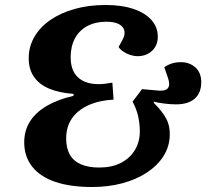

<svg xmlns="http://www.w3.org/2000/svg" viewBox="-20 -735 841 769"><path d="M349 14Q262 14 201.5 -6.5Q141 -27 109 -67.5Q77 -108 77 -165Q77 -212 100 -248.5Q123 -285 167.5 -311Q212 -337 274 -351L275 -359Q218 -363 178 -379.5Q138 -396 116.5 -426.5Q95 -457 95 -502Q95 -548 117.5 -587Q140 -626 181 -654.5Q222 -683 278.5 -699Q335 -715 403 -715Q468 -715 515 -699Q562 -683 587 -654.5Q612 -626 612 -588Q612 -553 589 -531.5Q566 -510 531 -510Q517 -510 501.5 -515Q486 -520 473.5 -528.5Q461 -537 455 -547L470 -574Q482 -596 478 -612.5Q474 -629 456 -638.5Q438 -648 406 -648Q362 -648 329.5 -630.5Q297 -613 280 -581Q263 -549 263 -506Q263 -452 292.5 -425Q322 -398 375 -398Q387 -398 400 -399.5Q413 -401 430 -404L435 -336Q377 -333 334 -313.5Q291 -294 268 -260.5Q245 -227 245 -180Q245 -142 259.5 -116Q274 -90 304 -77Q334 -64 377 -64Q427 -64 463 -82Q499 -100 519.5 -133Q540 -166 540 -209Q540 -239 533.5 -268.5Q527 -298 511 -328L549 -378L617 -372Q635 -371 645 -376Q655 -381 657 -392.5Q659 -404 653 -422L638 -466Q653 -476 669 -481Q685 -486 705 -486Q739 -486 762.5 -465Q786 -444 786 -406Q786 -363 760 -340Q734 -317 685 -317Q665 -317 639.5 -320Q614 -323 595 -328L598 -321Q630 -289 645.5 -260.5Q661 -232 660 -194Q659 -148 635 -110Q611 -72 568.5 -44Q526 -16 470 -1Q414 14 349 14Z"/></svg>

Font: Literata
Style: Bold Italic
Weight: 700
Italic angle: -2°
Designer: Latin by Veronika Burian and Jose Scaglione. Greek by Irene Vlachou. Cyrillic by Vera Evstafieva
Foundry: TypeTogether
Version: Version 3.103;gftools[0.9.29]